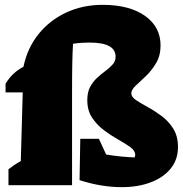

<svg xmlns="http://www.w3.org/2000/svg" viewBox="-20 -766 756 794"><path d="M15 0V-66Q25 -74 37.5 -82.5Q50 -91 66 -100L74 -384H3V-420Q31 -466 77 -490Q93 -567 139 -624.5Q185 -682 253.5 -714Q322 -746 404 -746Q515 -746 579.5 -700.5Q644 -655 644 -578Q644 -536 625.5 -505Q607 -474 583.5 -451.5Q560 -429 541.5 -412Q523 -395 523 -380Q523 -365 542.5 -352Q562 -339 590.5 -323.5Q619 -308 648 -286.5Q677 -265 696.5 -234Q716 -203 716 -158Q716 -106 686 -69Q656 -32 603.5 -12Q551 8 483 8Q443 8 399.5 1Q356 -6 309 -21L312 -192H389L419 -127Q479 -117 537 -115Q539 -121 539 -126Q539 -143 519 -157.5Q499 -172 469.5 -188.5Q440 -205 410.5 -227Q381 -249 361 -279Q341 -309 341 -352Q341 -385 353 -407Q365 -429 382 -444.5Q399 -460 416.5 -473Q434 -486 446 -499.5Q458 -513 458 -532Q458 -590 350 -590Q335 -590 318 -589Q301 -588 282 -585Q280 -553 279 -508Q278 -463 278 -384V0ZM648 -120 629 -118Q638 -119 648 -120Z"/></svg>

Font: Piazzolla Black
Style: Regular
Weight: 900
Designer: Juan Pablo del Peral
Foundry: Huerta Tipografica
Version: Version 1.330